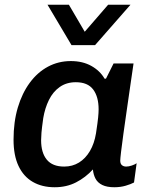

<svg xmlns="http://www.w3.org/2000/svg" viewBox="-20 -778 643 808"><path d="M210 10Q157 10 118 -12.5Q79 -35 58 -79.5Q37 -124 37 -190Q37 -265 55 -325.5Q73 -386 105.5 -430Q138 -474 182 -497.5Q226 -521 278 -521Q328 -521 364.5 -500.5Q401 -480 420 -447H426L458 -511H542Q536 -470 528.5 -418.5Q521 -367 513.5 -314.5Q506 -262 499.5 -216Q493 -170 489.5 -139.5Q486 -109 486 -102Q486 -89 493 -83Q500 -77 511 -77Q522 -77 535 -81.5Q548 -86 555 -91L544 -10Q531 -3 509 3.5Q487 10 461 10Q430 10 410.5 0.5Q391 -9 382 -26Q373 -43 371 -65Q340 -31 300 -10.5Q260 10 210 10ZM250 -77Q285 -77 312.5 -94Q340 -111 358.5 -142.5Q377 -174 384 -217Q391 -263 393 -283.5Q395 -304 395 -318Q395 -371 372 -401.5Q349 -432 299 -432Q260 -432 231.5 -412Q203 -392 186 -357.5Q169 -323 162 -281Q156 -238 154.5 -219.5Q153 -201 153 -188Q153 -135 177 -106Q201 -77 250 -77ZM529 -758 380 -588H281L180 -758H270L362 -601H299L435 -758Z"/></svg>

Font: Chivo Medium Medium
Style: Italic
Weight: 500
Italic angle: -8.05°
Version: Version 2.002